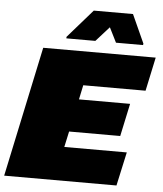

<svg xmlns="http://www.w3.org/2000/svg" viewBox="-61 -958 859 1010"><g transform="rotate(5 369.0 -453.0)"><path d="M-1 0 145 -688H739L701 -510H372L356 -434H626L589 -261H319L301 -178H631L592 0ZM262 -748V-756L393 -906H600L668 -756L667 -748H524L485 -826L415 -748Z"/></g></svg>

Font: Saira Expanded Black
Style: Italic
Weight: 900
Width: 7
Italic angle: -12°
Designer: Hector Gatti with collaboration of the Omnibus-Type team
Foundry: Omnibus-Type
Version: Version 1.101